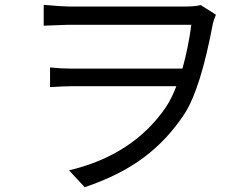

<svg xmlns="http://www.w3.org/2000/svg" viewBox="-20 -738 1040 800"><path d="M816.4 -716.8 879.9 -676.8Q870.1 -654.3 867.2 -640.6Q816.4 -370.1 750 -265.6Q678.7 -156.2 578.6 -81.5Q478.5 -6.8 333 42L267.6 -28.3Q536.1 -91.8 672.9 -293.9Q698.2 -334 714.8 -378.9H280.3Q251 -378.9 188.5 -375V-457Q234.4 -452.1 277.3 -452.1H740.2Q764.6 -540 777.3 -634.8H264.6Q255.9 -634.8 162.1 -630.9V-717.8Q240.2 -710.9 264.6 -710.9H754.9Q791 -710.9 816.4 -716.8Z"/></svg>

Font: GenYoGothic TW TTF Regular
Style: Regular
Weight: 400
Version: Version 1.300